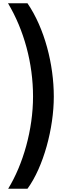

<svg xmlns="http://www.w3.org/2000/svg" viewBox="-20 -793 395 1174"><path d="M309 -202C309 -399 253 -619 148 -773H29C127 -609 182 -406 182 -203C182 1 121 212 30 361H148C246 227 309 -9 309 -202Z"/></svg>

Font: Noto Sans Telugu SemiCondensed
Style: Bold
Weight: 700
Width: 4
Designer: Jelle Bosma - Monotype Design Team
Foundry: Monotype Imaging Inc.
Version: Version 2.005